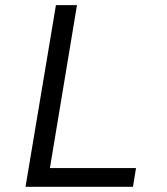

<svg xmlns="http://www.w3.org/2000/svg" viewBox="-20 -718 640 738"><path d="M491.1 0 502.8 -72.1H171.9L275.9 -698.2H195L78.1 0Z"/></svg>

Font: Margiela Mono Italic Italic
Style: Regular
Weight: 400
Designer: Mike Abbink, Paul van der Laan, Pieter van Rosmalen
Foundry: Bold Monday
Version: Version 2.003 2021